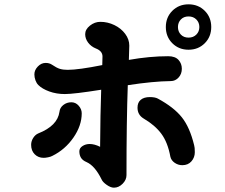

<svg xmlns="http://www.w3.org/2000/svg" viewBox="-20 -858 1040 888"><path d="M571 -464Q565 -296 565 -48Q565 -26 547 -8Q529 10 507 10Q492 10 473.5 -3Q455 -16 450 -28Q419 -91 381 -108Q362 -116 354.5 -128.5Q347 -141 347 -158Q347 -173 361.5 -182.5Q376 -192 395 -192Q417 -192 443 -179Q444 -333 448 -443Q322 -423 280 -423Q241 -423 208 -435Q175 -447 157 -465Q149 -473 144 -486.5Q139 -500 139 -514Q139 -534 155 -550.5Q171 -567 191 -567Q208 -567 220 -559Q242 -544 257 -539.5Q272 -535 293 -535Q343 -535 453 -557Q454 -573 454 -597Q454 -622 423 -634Q401 -643 387.5 -661Q374 -679 374 -700Q374 -722 396 -739.5Q418 -757 444 -757Q478 -757 509 -742Q540 -727 559 -701.5Q578 -676 578 -647Q578 -629 576 -581Q672 -598 758 -598Q790 -598 805.5 -581Q821 -564 821 -540Q821 -516 806 -499.5Q791 -483 770 -483Q688 -482 571 -464ZM881 -154Q881 -130 865.5 -112Q850 -94 823 -94Q804 -94 788 -105Q772 -116 768 -133Q756 -199 726.5 -239Q697 -279 644 -310Q616 -327 616 -360Q616 -384 631 -396.5Q646 -409 673 -409Q697 -409 710 -402Q784 -362 821 -315.5Q858 -269 878 -186Q881 -177 881 -154ZM358 -334Q358 -277 319.5 -221.5Q281 -166 222 -137Q215 -133 202.5 -130.5Q190 -128 182 -128Q157 -128 140.5 -144.5Q124 -161 124 -188Q124 -205 133.5 -220Q143 -235 157 -241Q246 -276 255 -341Q257 -360 273 -372.5Q289 -385 310 -385Q330 -385 344 -369Q358 -353 358 -334ZM747 -733Q747 -778 777 -808Q807 -838 852 -838Q897 -838 927 -808Q957 -778 957 -733Q957 -688 927 -658Q897 -628 852 -628Q807 -628 777 -658Q747 -688 747 -733ZM902 -733Q902 -754 888 -768Q874 -782 852 -782Q830 -782 816.5 -768Q803 -754 803 -733Q803 -712 816.5 -698Q830 -684 852 -684Q874 -684 888 -698Q902 -712 902 -733Z"/></svg>

Font: Tsukimi Rounded
Style: Bold
Weight: 700
Designer: Takashi Funayama
Foundry: Takashi Funayama
Version: Version 1.032; ttfautohint (v1.8.3)